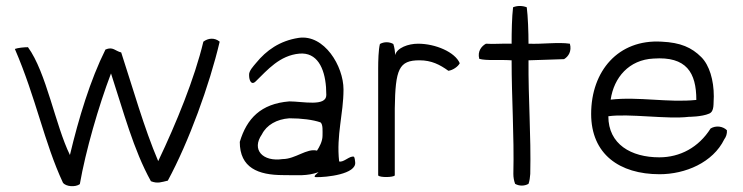

<svg xmlns="http://www.w3.org/2000/svg" viewBox="-20 -608 2551 659"><path d="M31 -440C104 -271 132 -118 196 19C206 33 239 35 254 24C274 -90 318 -243 361 -356C404 -225 438 -94 498 14C521 23 534 17 556 12C628 -121 699 -316 734 -465C716 -480 694 -477 678 -465C648 -339 585 -185 523 -55C475 -167 435 -309 396 -428C375 -433 368 -449 342 -438C290 -334 250 -202 220 -76C170 -178 139 -360 76 -446C63 -446 42 -444 31 -440Z M803 -121C803 -32 866 -7 952 -7C1003 -7 1033 -3 1073 -17C1076 -18 1050 -1 1064 0C1099 1 1205 -10 1199 -52C1198 -59 1198 -65 1195 -70C1181 -75 1159 -49 1144 -54C1134 -145 1159 -217 1159 -301C1159 -381 1093 -491 1005 -478C940 -468 894 -435 859 -392C850 -381 833 -364 835 -349C835 -334 842 -313 858 -329C898 -368 940 -418 1008 -424C1068 -429 1094 -375 1099 -309L1100 -282C1100 -241 1019 -260 973 -260C875 -252 827 -201 803 -121ZM879 -147C895 -179 930 -199 973 -202C1015 -202 1054 -197 1080 -188C1089 -181 1087 -158 1087 -142C1087 -123 1076 -103 1068 -91C1033 -100 994 -62 950 -62C882 -52 842 -94 879 -147Z M1278 -6C1283 2 1331 1 1335 -6V-236C1337 -371 1349 -401 1420 -401C1461 -401 1490 -386 1519 -365C1534 -367 1552 -379 1558 -391C1542 -429 1475 -458 1415 -458C1381 -458 1343 -444 1336 -419C1336 -432 1334 -445 1330 -457C1316 -465 1298 -465 1284 -457C1279 -438 1278 -398 1278 -373Z M1625 -406C1651 -399 1691 -404 1736 -401C1736 -269 1745 -146 1742 -11C1742 1 1744 12 1748 23C1762 31 1780 31 1794 23C1798 12 1799 1 1800 -11C1803 -145 1793 -267 1794 -401C1837 -402 1876 -404 1916 -405C1931 -414 1943 -432 1936 -458C1896 -464 1842 -456 1794 -458C1794 -498 1792 -552 1788 -583C1773 -589 1755 -589 1741 -583C1737 -550 1736 -499 1736 -458C1697 -459 1675 -456 1648 -458C1633 -450 1618 -432 1625 -406Z M2009 -217C2009 -79 2106 -10 2244 -10C2332 -10 2427 -50 2466 -130C2472 -138 2476 -149 2475 -161C2461 -175 2437 -178 2419 -167C2378 -102 2314 -68 2243 -68C2146 -68 2068 -113 2068 -209C2138 -219 2271 -198 2344 -207C2344 -207 2389 -207 2414 -218C2433 -226 2428 -253 2430 -277C2430 -333 2415 -384 2387 -412C2354 -445 2316 -462 2251 -465C2102 -474 2009 -364 2009 -217ZM2076 -266C2087 -342 2139 -403 2223 -407C2336 -415 2370 -359 2370 -265C2273 -255 2172 -277 2076 -266Z"/></svg>

Font: Comica
Style: Rg
Weight: 400
Designer: Jasper
Foundry: KineticPlasma Fonts/Cannot Into Space Fonts
Version: Version 0.89